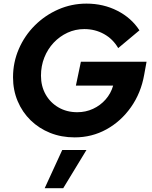

<svg xmlns="http://www.w3.org/2000/svg" viewBox="-20 -728 819 1036"><path d="M382.9 13.3Q311.4 13.3 250.7 -10.9Q190.1 -35.2 145.2 -79Q100.3 -122.9 75.3 -182.3Q50.3 -241.6 50.3 -310.8Q50.3 -391.6 81.5 -463.6Q112.6 -535.7 167.9 -590.8Q223.2 -645.9 294.9 -677.2Q366.5 -708.5 446.8 -708.5Q537.6 -708.5 613.2 -670Q688.8 -631.6 732.4 -564.3L617.8 -468.5Q589.4 -517.5 541.2 -544.3Q493 -571.1 434.9 -571.1Q386.7 -571.1 344.4 -551.6Q302.1 -532 269.7 -497.7Q237.4 -463.3 219.2 -417.7Q201.1 -372 201.1 -319.7Q201.1 -263 226.2 -218.5Q251.3 -174 295.7 -148.3Q340.1 -122.5 397.1 -122.5Q442.7 -122.5 482.1 -140.8Q521.6 -159.1 549.9 -191.3Q578.2 -223.4 590.5 -266H389.5L416.5 -395H770.8L758 -324.7Q740.7 -226.1 686.6 -149.6Q632.6 -73 554.1 -29.9Q475.7 13.3 382.9 13.3ZM221.1 287.6 315.9 81.2H446.6L321.1 287.6Z"/></svg>

Font: Red Hat Display VF
Style: Italic
Weight: 300
Italic angle: -12°
Designer: Pentagram, MCKL
Foundry: Pentagram, MCKL
Version: Version 1.010